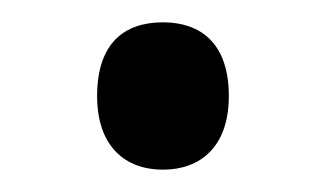

<svg xmlns="http://www.w3.org/2000/svg" viewBox="-20 -140 293 172"><path d="M67 -54C67 -9 92 12 126 12C159 12 185 -8 185 -54C185 -102 159 -120 126 -120C91 -120 67 -101 67 -54Z"/></svg>

Font: Noto Sans Lao Looped UI SemiCond
Style: Regular
Weight: 400
Width: 4
Designer: Mark Frömberg, Ben Mitchell
Foundry: The Fontpad Ltd
Version: Version 1.001